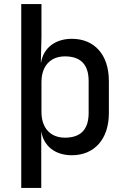

<svg xmlns="http://www.w3.org/2000/svg" viewBox="-20 -750 640 940"><path d="M84 170H182V-107C194 -34 250 10 332 10C442 10 513 -69 513 -196V-354C513 -481 443 -560 332 -560C251 -560 193 -516 181 -444H180L183 -572V-730H84ZM298 -76C227 -76 183 -123 183 -202V-348C183 -427 227 -474 298 -474C371 -474 414 -438 414 -353V-197C414 -112 371 -76 298 -76Z"/></svg>

Font: JetBrains Mono Medium
Style: Regular
Weight: 436
Monospace: yes
Designer: Philipp Nurullin, Konstantin Bulenkov
Foundry: JetBrains
Version: Version 2.305